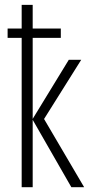

<svg xmlns="http://www.w3.org/2000/svg" viewBox="-20 -780 375 800"><path d="M116.2 -759.8V-661.1H233.4V-622.1H116.2V-284.7L266.6 -530.8H318.4L163.6 -284.2L330.6 0H277.3L116.2 -280.8V0H70.3V-622.1H11.7V-661.1H70.3V-759.8Z"/></svg>

Font: Open Sans Condensed Light
Style: Regular
Weight: 300
Width: 3
Designer: Monotype Design Team
Foundry: Monotype Imaging Inc.
Version: Version 3.003; ttfautohint (v1.8.4)